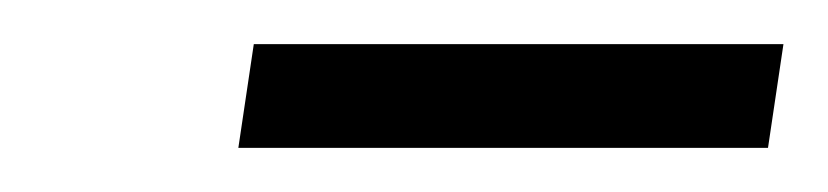

<svg xmlns="http://www.w3.org/2000/svg" viewBox="-20 -743 375 87"><path d="M88 -676 95 -723H335L328 -676Z"/></svg>

Font: FiraGO Light
Style: Italic
Weight: 300
Italic angle: -8°
Designer: bBox Type GmbH
Foundry: bBox Type GmbH
Version: Version 1.001